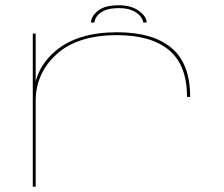

<svg xmlns="http://www.w3.org/2000/svg" viewBox="-20 -712 855 732"><path d="M693 -342.5Q693 -463.5 624.5 -520.8Q556 -578 426 -578Q276 -578 196 -505.5Q116 -433 116 -326.5V0H105V-584H116V-401.5Q133.5 -469 192.5 -518.5Q276.5 -589 427 -589Q561.5 -589 633.2 -529.8Q705 -470.5 705 -342.5ZM433 -692Q480 -692 509.5 -670.5Q539 -649 539 -626H526Q526 -634.5 517 -647.5Q508 -660.5 487.5 -670.8Q467 -681 433 -681Q396.5 -681 376.2 -671Q356 -661 348 -648Q340 -635 340 -626H327Q327 -649 353 -670.5Q379 -692 433 -692Z"/></svg>

Font: Anybody UltraExpanded Thin
Style: Regular
Weight: 100
Width: 9
Designer: Tyler Finck
Foundry: Etcetera Type Company
Version: Version 1.010; ttfautohint (v1.8.3) -l 8 -r 50 -G 200 -x 14 